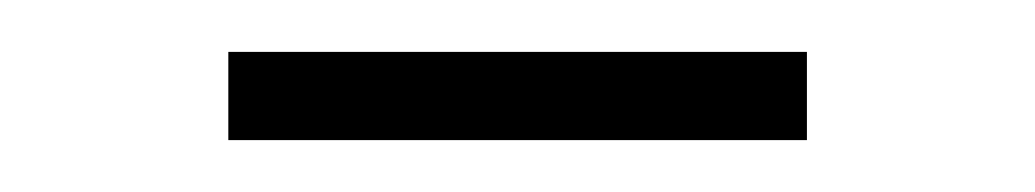

<svg xmlns="http://www.w3.org/2000/svg" viewBox="-20 -338 399 74"><path d="M68 -318H291V-284H68Z"/></svg>

Font: TypoPRO Montserrat
Style: Regular
Weight: 275
Designer: Julieta Ulanovsky
Foundry: Julieta Ulanovsky
Version: Version 6.001